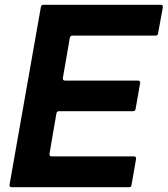

<svg xmlns="http://www.w3.org/2000/svg" viewBox="-20 -783 701 803"><path d="M530 -9Q529 0 519 0H29Q24 0 21.5 -3Q19 -6 20 -11L151 -754Q153 -763 162 -763H652Q657 -763 659.5 -760Q662 -757 661 -752L641 -643Q640 -634 630 -634H283Q274 -634 272 -625L243 -457V-455Q243 -446 252 -446H557Q562 -446 564.5 -443Q567 -440 566 -435L547 -327Q546 -318 536 -318H227Q218 -318 216 -309L187 -140V-138Q187 -129 196 -129H540Q545 -129 547.5 -126Q550 -123 549 -118Z"/></svg>

Font: Open Sauce Two
Style: Bold Italic
Weight: 700
Italic angle: -10°
Designer: Alfredo Marco Pradil
Foundry: Creative Sauce Fz LLC
Version: Version 1.477